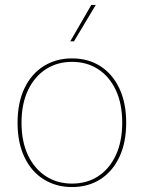

<svg xmlns="http://www.w3.org/2000/svg" viewBox="-20 -746 581 776"><path d="M271 -510Q336 -510 385 -479Q434 -448 462 -389.5Q490 -331 490 -250Q490 -169 462 -110.5Q434 -52 385 -21Q336 10 271 10Q207 10 157 -21Q107 -52 79 -110.5Q51 -169 51 -250Q51 -331 79 -389.5Q107 -448 157 -479Q207 -510 271 -510ZM271 -496Q211 -496 165 -466Q119 -436 93 -381Q67 -326 67 -250Q67 -174 93 -119Q119 -64 165 -34Q211 -4 271 -4Q331 -4 376.5 -33.5Q422 -63 448 -118.5Q474 -174 474 -250Q474 -327 448 -382Q422 -437 376.5 -466.5Q331 -496 271 -496ZM349 -726H367L279 -579H264Z"/></svg>

Font: Kantumruy Pro Thin
Style: Regular
Weight: 250
Version: Version 1.002